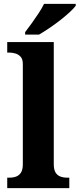

<svg xmlns="http://www.w3.org/2000/svg" viewBox="-20 -979 414 999"><path d="M17.6 0V-54.6H29.4Q48.8 -54.6 64.4 -60.5Q80 -66.4 89.4 -81.5Q98.8 -96.6 98.8 -124.6V-645.4Q98.8 -672 86.7 -684.5Q74.6 -697 58.4 -701.2Q42.2 -705.4 29.4 -705.4H17.6V-760H259.8V-124.6Q259.8 -96.6 269 -81.5Q278.2 -66.4 294.1 -60.5Q310 -54.6 329.2 -54.6H340.6V0ZM110.8 -812Q125.8 -831 144.4 -857Q163 -883 180.9 -910Q198.8 -937 209.2 -959H374V-949Q364.6 -936 343.1 -916Q321.6 -896 293.4 -874Q265.2 -852 236.2 -832.5Q207.2 -813 183.2 -799H110.8Z"/></svg>

Font: Noto Serif Hentaigana ExtraLight
Style: Regular
Weight: 200
Designer: Kazuhiro Yamada
Foundry: nipponia
Version: Version 1.000